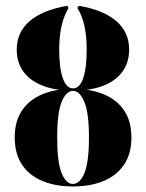

<svg xmlns="http://www.w3.org/2000/svg" viewBox="-20 -651 518 682"><path d="M238.7 11.3Q177.4 11.3 130.6 -8.1Q83.9 -27.4 58.1 -66.1Q32.3 -104.8 32.3 -162.9Q32.3 -220.2 58.1 -258.5Q83.9 -296.8 130.2 -316.1Q176.6 -335.5 239.5 -335.5Q301.6 -335.5 348.4 -316.1Q395.2 -296.8 421 -258.5Q446.8 -220.2 446.8 -162.9Q446.8 -104.8 420.6 -66.1Q394.4 -27.4 348 -8.1Q301.6 11.3 238.7 11.3ZM238.7 2.4Q263.7 2.4 279.8 -36.3Q296 -75 296 -162.1Q296 -250.8 279.4 -289.5Q262.9 -328.2 239.5 -328.2Q215.3 -328.2 199.2 -289.5Q183.1 -250.8 183.1 -162.9Q183.1 -75 198.8 -36.3Q214.5 2.4 238.7 2.4ZM238.7 -329Q177.4 -329 132.3 -346.4Q87.1 -363.7 63.3 -396.4Q39.5 -429 39.5 -475Q39.5 -536.3 85.1 -575.8Q130.6 -615.3 219.4 -630.6L223.4 -622.6Q207.3 -596 198.8 -559.3Q190.3 -522.6 190.3 -474.2Q190.3 -408.9 203.2 -373Q216.1 -337.1 239.5 -337.1Q262.9 -337.1 275.4 -373Q287.9 -408.9 287.9 -474.2Q287.9 -522.6 279.8 -559.3Q271.8 -596 254.8 -622.6L259.7 -630.6Q348.4 -615.3 393.5 -575.8Q438.7 -536.3 438.7 -475Q438.7 -429 414.9 -396.4Q391.1 -363.7 346.4 -346.4Q301.6 -329 238.7 -329Z"/></svg>

Font: Playfair 144pt SemiCondensed Black
Style: Regular
Weight: 900
Width: 4
Designer: Claus Eggers Sørensen
Foundry: Claus Eggers Sørensen
Version: Version 2.203